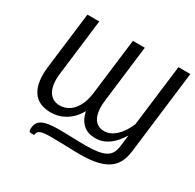

<svg xmlns="http://www.w3.org/2000/svg" viewBox="-174 -834 1227 1207"><g transform="rotate(30 439.5 -230.5)"><path d="M585 -59.6Q627.4 -59.6 666.3 -94.2Q705.1 -128.9 733.9 -194.8L789.1 -641.6H875.5L801.8 -39.6Q796.4 4.4 780.5 38.6Q764.6 72.8 732.9 95.9Q701.2 119.1 650.6 131.1Q600.1 143.1 524.9 143.1Q508.3 143.1 482.9 142.3Q457.5 141.6 429 140.9Q400.4 140.1 372.1 139.4Q343.8 138.7 321.8 138.7Q290 138.7 270.3 140.6Q250.5 142.6 239 147.5Q227.5 152.3 222.9 160.6Q218.3 168.9 216.3 181.2H193.8Q184.1 181.2 180.9 175.5Q177.7 169.9 177.7 162.6Q177.7 139.6 184.8 122.6Q191.9 105.5 210 94.5Q228 83.5 258.8 78.1Q289.6 72.8 336.9 72.8Q356 72.8 382.6 73.5Q409.2 74.2 436.5 75Q463.9 75.7 489 76.2Q514.2 76.7 529.8 76.7Q580.1 76.7 614.7 71.3Q649.4 65.9 671.9 54Q694.3 42 705.8 22Q717.3 2 721.2 -27.3L731.9 -112.8Q715.3 -85.4 696.5 -63.5Q677.7 -41.5 656.2 -25.9Q634.8 -10.3 610.6 -1.7Q586.4 6.8 559.1 6.8Q501.5 6.8 468 -24.7Q434.6 -56.2 423.3 -111.3Q406.2 -80.1 384.5 -57.9Q362.8 -35.6 338.1 -21.2Q313.5 -6.8 287.4 0Q261.2 6.8 236.3 6.8Q142.6 6.8 103.3 -55.7Q64 -118.2 78.1 -233.9L128.4 -641.6H214.4L164.6 -233.9Q159.2 -191.4 163.8 -158.7Q168.5 -126 181.4 -104Q194.3 -82 214.8 -70.8Q235.4 -59.6 261.7 -59.6Q288.6 -59.6 312.7 -70.6Q336.9 -81.5 356.4 -103.5Q376 -125.5 389.4 -158.2Q402.8 -190.9 408.2 -233.9L458.5 -641.6H544.9L495.1 -233.9Q489.7 -193.4 492.7 -161.1Q495.6 -128.9 506.6 -106.4Q517.6 -84 537.1 -71.8Q556.6 -59.6 585 -59.6Z"/></g></svg>

Font: Carlito
Style: Italic
Weight: 400
Italic angle: -7°
Designer: Lukasz Dziedzic
Foundry: tyPoland Lukasz Dziedzic
Version: Version 1.104